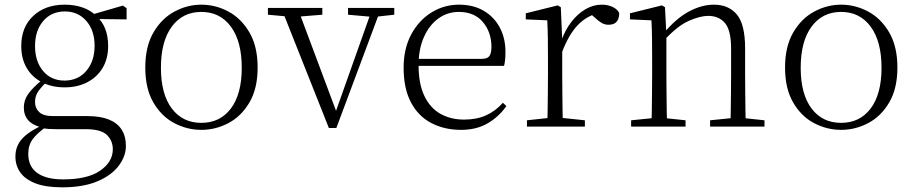

<svg xmlns="http://www.w3.org/2000/svg" viewBox="-20 -542 3914 822"><path d="M246 260Q176 260 132 243Q88 226 67 196.5Q46 167 46 128Q46 80 79.5 47Q113 14 177 -13L183 -3Q140 27 120.5 53Q101 79 101 117Q101 171 139.5 198.5Q178 226 250 226Q355 226 409 188.5Q463 151 463 97Q463 61 438 36Q413 11 346 11H220Q203 11 187 10Q171 9 157 5V3Q82 -15 82 -82Q82 -113 101 -140Q120 -167 162 -201V-210L186 -198Q157 -170 143.5 -150.5Q130 -131 130 -105Q130 -79 148 -62Q166 -45 207 -45H354Q409 -45 445.5 -30.5Q482 -16 500.5 12.5Q519 41 519 83Q519 127 488 168Q457 209 396.5 234.5Q336 260 246 260ZM257 -168Q201 -168 159 -190Q117 -212 94 -251.5Q71 -291 71 -345Q71 -426 122.5 -474Q174 -522 257 -522Q299 -522 333.5 -510Q368 -498 391 -475L393 -473Q443 -428 443 -345Q443 -291 419.5 -251.5Q396 -212 354 -190Q312 -168 257 -168ZM256 -197Q314 -197 349.5 -238.5Q385 -280 385 -346Q385 -412 349.5 -452.5Q314 -493 258 -493Q200 -493 165 -452Q130 -411 130 -345Q130 -279 164.5 -238Q199 -197 256 -197ZM362 -461V-478H368L506 -518L522 -507V-459Z M842 14Q781 14 726 -15Q671 -44 636.5 -103.5Q602 -163 602 -253Q602 -343 637 -403Q672 -463 727 -492.5Q782 -522 842 -522Q903 -522 958 -492.5Q1013 -463 1048 -403Q1083 -343 1083 -253Q1083 -163 1048 -103.5Q1013 -44 958 -15Q903 14 842 14ZM842 -16Q922 -16 968.5 -77.5Q1015 -139 1015 -252Q1015 -365 968.5 -428Q922 -491 842 -491Q762 -491 715.5 -428Q669 -365 669 -252Q669 -139 715.5 -77.5Q762 -16 842 -16Z M1388 6 1184 -508H1254L1426 -48H1411L1416 -60L1575 -508H1612L1420 6ZM1127 -479V-508H1360V-479L1249 -470H1226ZM1470 -479V-508H1668V-479L1587 -470H1571Z M1954 14Q1883 14 1827 -15Q1771 -44 1739.5 -103.5Q1708 -163 1708 -252Q1708 -334 1740.5 -394.5Q1773 -455 1827 -488.5Q1881 -522 1945 -522Q2007 -522 2051.5 -495.5Q2096 -469 2120 -423.5Q2144 -378 2144 -320Q2144 -283 2138 -260H1738V-290H2043Q2067 -290 2075.5 -302.5Q2084 -315 2084 -341Q2084 -404 2047.5 -447.5Q2011 -491 1944 -491Q1896 -491 1857 -463Q1818 -435 1795 -383.5Q1772 -332 1772 -263Q1772 -183 1797 -131Q1822 -79 1866 -54.5Q1910 -30 1967 -30Q2020 -30 2060.5 -48Q2101 -66 2133 -102L2148 -88Q2115 -41 2067 -13.5Q2019 14 1954 14Z M2236 0V-27L2347 -39H2370L2484 -27V0ZM2323 0Q2324 -24 2324.5 -64.5Q2325 -105 2325.5 -149Q2326 -193 2326 -226V-281Q2326 -333 2325.5 -375.5Q2325 -418 2323 -455L2231 -459V-485L2368 -519L2381 -511L2387 -371V-370V-226Q2387 -193 2387.5 -149Q2388 -105 2388.5 -64.5Q2389 -24 2390 0ZM2386 -318 2369 -367H2383Q2399 -413 2426 -448Q2453 -483 2486.5 -502.5Q2520 -522 2556 -522Q2583 -522 2603.5 -512Q2624 -502 2631 -486Q2631 -462 2620 -449Q2609 -436 2585 -436Q2569 -436 2555.5 -444Q2542 -452 2525 -468L2502 -488H2551Q2495 -477 2455 -436Q2415 -395 2386 -318Z M2682 0V-27L2792 -38H2812L2915 -27V0ZM2769 0Q2770 -24 2770.5 -64.5Q2771 -105 2771.5 -149Q2772 -193 2772 -226V-281Q2772 -333 2771.5 -375.5Q2771 -418 2769 -455L2677 -459V-485L2814 -519L2827 -511L2833 -393V-392V-226Q2833 -193 2833.5 -149Q2834 -105 2834.5 -64.5Q2835 -24 2836 0ZM3020 0V-27L3129 -38H3150L3253 -27V0ZM3107 0Q3108 -24 3108.5 -64Q3109 -104 3109.5 -148Q3110 -192 3110 -226V-334Q3110 -412 3084 -443Q3058 -474 3012 -474Q2977 -474 2928.5 -452.5Q2880 -431 2822 -368L2812 -398H2820Q2874 -463 2929 -492.5Q2984 -522 3036 -522Q3100 -522 3135 -479.5Q3170 -437 3170 -335V-226Q3170 -192 3170.5 -148Q3171 -104 3171.5 -64Q3172 -24 3173 0Z M3581 14Q3520 14 3465 -15Q3410 -44 3375.5 -103.5Q3341 -163 3341 -253Q3341 -343 3376 -403Q3411 -463 3466 -492.5Q3521 -522 3581 -522Q3642 -522 3697 -492.5Q3752 -463 3787 -403Q3822 -343 3822 -253Q3822 -163 3787 -103.5Q3752 -44 3697 -15Q3642 14 3581 14ZM3581 -16Q3661 -16 3707.5 -77.5Q3754 -139 3754 -252Q3754 -365 3707.5 -428Q3661 -491 3581 -491Q3501 -491 3454.5 -428Q3408 -365 3408 -252Q3408 -139 3454.5 -77.5Q3501 -16 3581 -16Z"/></svg>

Font: Noto Serif JP ExtraLight ExtraLight
Style: Regular
Weight: 250
Version: Version 2.003-H1;hotconv 1.1.1;makeotfexe 2.6.0